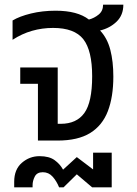

<svg xmlns="http://www.w3.org/2000/svg" viewBox="-20 -604 587 825"><path d="M143 0V-244H67V-314H228V-72H241Q309 -72 342.5 -118.5Q376 -165 376 -276Q376 -387 338 -435.5Q300 -484 208 -484Q161 -484 117.5 -471.5Q74 -459 34 -433V-516Q64 -534 113 -546Q162 -558 219 -558Q313 -558 362 -520Q385 -526 404 -541.5Q423 -557 423 -584H510Q510 -539 481 -511Q452 -483 410 -473Q441 -440 454 -390Q467 -340 467 -275Q467 -188 443.5 -126.5Q420 -65 367.5 -32.5Q315 0 227 0ZM41 201V177Q41 124 74 95.5Q107 67 150 67Q191 67 214.5 84Q238 101 251 125L310 71L380 124V52H460V201H376L310 145L253 201H234Q223 174 206 155Q189 136 164 136Q139 136 129.5 154.5Q120 173 120 192V201Z"/></svg>

Font: TSCustom
Style: Regular
Weight: 400
Designer: Monotype Design Team
Foundry: Monotype Imaging Inc.
Version: Version 2.004; ttfautohint (v1.8.3) -l 8 -r 50 -G 200 -x 14 